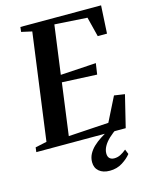

<svg xmlns="http://www.w3.org/2000/svg" viewBox="-150 -832 902 1141"><g transform="rotate(-15 300.5 -261.5)"><path d="M-12.5 0 -9 -28.5 61.5 -43.5 150 -699 85 -713.5 88.5 -743H585L575.5 -571.5H518.5L488 -693L287.5 -705.5L247 -406L466 -419.5L456 -351.5L241.5 -361.5L198.5 -42L446 -57.5L520.5 -206L585.5 -196.5L537.5 0ZM382 220Q340 220 316 199.5Q292 179 292 144Q292 117 304 94.2Q316 71.5 336.2 52.2Q356.5 33 381.8 16.8Q407 0.5 432.5 -13L462.5 -25.5L489.5 -15Q457 6.5 434 28.2Q411 50 399 72Q387 94 387 115.5Q387 135.5 397.5 145.5Q408 155.5 426.5 155.5Q446 155.5 463.8 146.8Q481.5 138 501 122L513 152Q494 176.5 460 198.2Q426 220 382 220Z"/></g></svg>

Font: Merriweather 96pt SemiBold
Style: Italic
Weight: 600
Italic angle: -7.8°
Version: Version 2.101